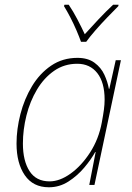

<svg xmlns="http://www.w3.org/2000/svg" viewBox="-20 -783 560 813"><path d="M187 10Q120 10 85 -41Q50 -92 50 -175Q50 -236 66.5 -300Q83 -364 115.5 -418Q148 -472 196.5 -505Q245 -538 308 -538Q352 -538 380 -517.5Q408 -497 422 -466.5Q436 -436 441 -407H443L470 -528H492L380 0H358L385 -139H383Q366 -108 337 -73.5Q308 -39 270 -14.5Q232 10 187 10ZM190 -15Q233 -15 279 -48Q325 -81 361.5 -137.5Q398 -194 411 -264Q417 -296 420 -318.5Q423 -341 423 -361Q423 -434 392 -473.5Q361 -513 307 -513Q252 -513 209 -483Q166 -453 136.5 -403.5Q107 -354 92 -294Q77 -234 77 -175Q77 -102 105 -58.5Q133 -15 190 -15ZM323 -606Q316 -626 304 -654Q292 -682 278 -709Q264 -736 251 -757L253 -763H271Q290 -735 308 -700.5Q326 -666 339 -638Q364 -666 396.5 -700.5Q429 -735 459 -763H482L481 -757Q460 -736 434 -709Q408 -682 384 -654.5Q360 -627 345 -606Z"/></svg>

Font: Noto Sans Disp Thin
Style: Italic
Weight: 100
Italic angle: -12°
Designer: Monotype Design Team
Foundry: Monotype Imaging Inc.
Version: Version 2.000;GOOG;noto-source:20170915:90ef993387c0